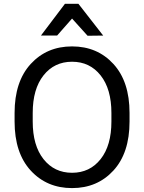

<svg xmlns="http://www.w3.org/2000/svg" viewBox="-20 -968 753 1003"><path d="M56.2 -333V-377.9Q56.2 -542 140.4 -633.8Q224.6 -725.6 356.4 -725.6Q488.3 -725.6 572.5 -633.8Q656.7 -542 656.7 -377.9V-333Q656.7 -168.9 572.5 -77.1Q488.3 14.6 356.4 14.6Q224.6 14.6 140.4 -77.1Q56.2 -168.9 56.2 -333ZM150.9 -333Q150.9 -208 207.3 -136.7Q263.7 -65.4 356.4 -65.4Q449.2 -65.4 505.6 -136.7Q562 -208 562 -333V-377.9Q562 -502.9 505.6 -574.2Q449.2 -645.5 356.4 -645.5Q263.7 -645.5 207.3 -574.2Q150.9 -502.9 150.9 -377.9ZM389.6 -948.2 519 -782.2 437.5 -781.2 356.4 -871.1 278.3 -782.2H193.8L319.3 -948.2Z"/></svg>

Font: RobotoFlex
Style: Regular
Weight: 400
Designer: Berlow after Robertson
Foundry: Google
Version: Version 2.136